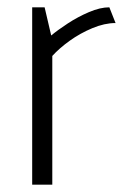

<svg xmlns="http://www.w3.org/2000/svg" viewBox="-20 -505 346 525"><path d="M123 0V-352Q142 -373 170.5 -393.5Q199 -414 232.5 -428Q266 -442 296 -442L279 -485Q254 -485 223.5 -472Q193 -459 165.5 -441Q138 -423 120 -408L102 -485H68V0Z"/></svg>

Font: Catamaran ExtraLight
Style: Regular
Weight: 250
Designer: Pria Ravichandran
Version: Version 2.000